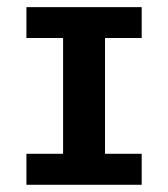

<svg xmlns="http://www.w3.org/2000/svg" viewBox="-20 -512 466 532"><path d="M372.6 -406.7H271V-85.9H372.6V0H53.2V-85.9H154.8V-406.7H53.2V-492.2H372.6Z"/></svg>

Font: Amiri Typewriter
Style: Bold
Weight: 700
Monospace: yes
Designer: Khaled Hosny
Version: Version 1.1